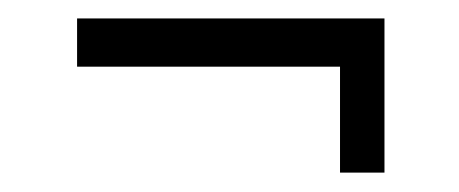

<svg xmlns="http://www.w3.org/2000/svg" viewBox="-20 -324 485 203"><path d="M61.5 -253.5V-304.5H386.5V-141.5H339.5V-253.5Z"/></svg>

Font: Libre Caslon Condensed Medium
Style: Regular
Weight: 500
Designer: Pablo Impallari, Rodrigo Fuenzalida, Katja Schimmel, Ertekin Erdin
Foundry: Pablo Impallari, Rodrigo Fuenzalida
Version: Version 2.000; ttfautohint (v1.8.4.7-5d5b);gftools[0.9.33]